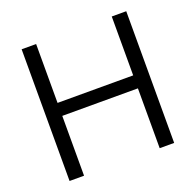

<svg xmlns="http://www.w3.org/2000/svg" viewBox="-123 -830 979 959"><g transform="rotate(-20 366.0 -350.0)"><path d="M88 0V-700H165V-387H567V-700H644V0H567V-318H165V0Z"/></g></svg>

Font: Red Hat Text VF
Style: Regular
Weight: 300
Designer: Pentagram, MCKL
Foundry: Pentagram, MCKL
Version: Version 1.023